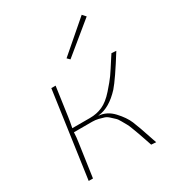

<svg xmlns="http://www.w3.org/2000/svg" viewBox="-172 -822 856 930"><g transform="rotate(-30 256.5 -356.5)"><path d="M270 -554 256 -568 425 -714 442 -695ZM253 -251 250 -250Q296 -247 330.5 -210Q365 -173 379.5 -138.5Q394 -104 420 -25L423 -16Q424 -13 426 -8Q428 -3 429 1L402 -1Q398 -12 389 -39.5Q380 -67 376 -77Q372 -87 363.5 -110.5Q355 -134 349.5 -143Q344 -152 334.5 -169.5Q325 -187 317 -194Q309 -201 297 -212.5Q285 -224 272.5 -228Q260 -232 244 -236Q228 -240 210 -240H108Q107 -212 102 -181L76 0H52L120 -480H144L121 -318Q118 -296 111 -261H210Q248 -261 280.5 -275.5Q313 -290 347 -328.5Q381 -367 395.5 -387.5Q410 -408 447 -466Q454 -476 457 -481L483 -479Q410 -362 376 -323Q315 -257 253 -251Z"/></g></svg>

Font: Ezarion Thin
Style: Italic
Weight: 250
Italic angle: -8°
Designer: Natanael Gama
Version: Version 1.001;PS 001.001;hotconv 1.0.70;makeotf.lib2.5.58329